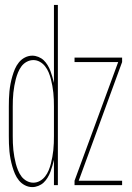

<svg xmlns="http://www.w3.org/2000/svg" viewBox="-20 -755 540 783"><path d="M112 8Q96 8 81.5 0.5Q67 -7 57 -19.5Q47 -32 41 -46Q35 -60 30.5 -75.5Q26 -91 23 -106.5Q20 -122 18.5 -137.5Q17 -153 16.5 -168.5Q16 -184 16 -200V-320Q16 -336 16.5 -351.5Q17 -367 18.5 -382.5Q20 -398 23 -413.5Q26 -429 30.5 -444.5Q35 -460 41 -474Q47 -488 57 -500.5Q67 -513 81.5 -520.5Q96 -528 112 -528Q124 -528 136.5 -523Q149 -518 158 -509.5Q167 -501 174 -489.5Q181 -478 185.5 -466Q190 -454 193.5 -441.5Q197 -429 200 -417V-735H216V0H200V-103Q197 -91 193.5 -78.5Q190 -66 185.5 -54Q181 -42 174 -30.5Q167 -19 158 -10.5Q149 -2 136.5 3Q124 8 112 8ZM116 -10Q130 -10 142.5 -17Q155 -24 164 -35.5Q173 -47 178.5 -60.5Q184 -74 187.5 -87.5Q191 -101 193.5 -115Q196 -129 197.5 -143Q199 -157 199.5 -171.5Q200 -186 200 -200V-320Q200 -334 199.5 -348.5Q199 -363 197.5 -377Q196 -391 193.5 -405Q191 -419 187.5 -432.5Q184 -446 178.5 -459.5Q173 -473 164 -484.5Q155 -496 142.5 -503Q130 -510 116 -510Q102 -510 89 -503Q76 -496 67.5 -484.5Q59 -473 53.5 -459.5Q48 -446 44.5 -432.5Q41 -419 38.5 -405Q36 -391 34.5 -377Q33 -363 32.5 -348.5Q32 -334 32 -320V-200Q32 -186 32.5 -171.5Q33 -157 34.5 -143Q36 -129 38.5 -115Q41 -101 44.5 -87.5Q48 -74 53.5 -60.5Q59 -47 67.5 -35.5Q76 -24 89 -17Q102 -10 116 -10ZM284 0V-18L462 -502H284V-520H478V-502L301 -18H478V0Z"/></svg>

Font: Iosevka Thin
Style: Regular
Weight: 100
Monospace: yes
Designer: Belleve Invis
Foundry: Belleve Invis
Version: Version 32.5.0; ttfautohint (v1.8.4)